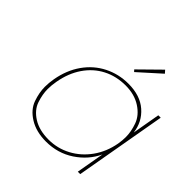

<svg xmlns="http://www.w3.org/2000/svg" viewBox="-195 -906 1071 1071"><g transform="rotate(45 340.5 -370.0)"><path d="M108 -270Q123 -355 167 -417.5Q211 -480 277 -513.5Q343 -547 420 -547Q513 -547 568.5 -498.5Q624 -450 633 -375L662 -540H681L586 0H567L596 -165Q561 -90 488 -41.5Q415 7 322 7Q245 7 191 -26.5Q137 -60 119.5 -110Q102 -160 102 -205Q102 -236 108 -270ZM615 -270Q620 -299 620 -326Q620 -369 603 -416.5Q586 -464 536 -496.5Q486 -529 416 -529Q342 -529 282 -498Q222 -467 182 -408.5Q142 -350 128 -270Q122 -237 122 -207Q122 -166 137.5 -119.5Q153 -73 202 -42Q251 -11 325 -11Q395 -11 456 -43.5Q517 -76 559 -134.5Q601 -193 615 -270ZM524 -730 396 -615 386 -626 509 -747Z"/></g></svg>

Font: Fz Poppins Thin
Style: Italic
Weight: 100
Italic angle: -10°
Designer: Ninad Kale (Devanagari), Jonny Pinhorn (Latin)
Foundry: Indian Type Foundry
Version: Vit hóa bi Vntype.Com & FontZin.Com